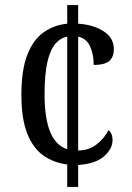

<svg xmlns="http://www.w3.org/2000/svg" viewBox="-20 -734 517 754"><path d="M244 -88Q190 -95 149.5 -124Q109 -153 86.5 -211Q64 -269 64 -361Q64 -460 87.5 -519.5Q111 -579 152 -607.5Q193 -636 244 -641V-714H287V-641Q346 -637 386.5 -611.5Q427 -586 427 -541Q427 -510 409 -494.5Q391 -479 348 -479Q348 -520 334 -551.5Q320 -583 287 -590V-143Q329 -143 360 -167.5Q391 -192 406 -223Q422 -210 422 -184Q422 -150 389 -120.5Q356 -91 287 -86V0H244ZM244 -590Q217 -585 197 -561.5Q177 -538 166 -490Q155 -442 155 -362Q155 -272 176.5 -217.5Q198 -163 244 -148Z"/></svg>

Font: Noto Serif Hebrew Condensed
Style: Regular
Weight: 400
Width: 3
Designer: Monotype Design Team
Foundry: Monotype Imaging Inc.
Version: Version 2.004; ttfautohint (v1.8.4.7-5d5b)